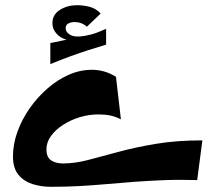

<svg xmlns="http://www.w3.org/2000/svg" viewBox="-20 -694 830 740"><path d="M176 26Q139 26 105.5 15.5Q72 5 51 -20.5Q30 -46 30 -91Q30 -139 47.5 -187Q65 -235 95 -277.5Q125 -320 163.5 -353.5Q202 -387 245.5 -406Q289 -425 334 -425Q384 -425 427 -398L446 -234Q425 -245 404.5 -249Q384 -253 359 -253Q323 -253 288 -242.5Q253 -232 223.5 -213Q194 -194 176.5 -170Q159 -146 159 -118Q159 -88 177 -76Q195 -64 223 -64Q268 -64 320 -77.5Q372 -91 436 -108.5Q500 -126 580 -139.5Q660 -153 760 -153L740 0Q668 -2 608 0.5Q548 3 495 7Q442 11 391.5 15.5Q341 20 288.5 23Q236 26 176 26ZM296 -530 278 -536Q230 -536 206 -556.5Q182 -577 182 -605Q182 -638 211 -656Q240 -674 277 -674Q300 -674 324.5 -668Q349 -662 368 -642L315 -591Q305 -600 293 -604.5Q281 -609 267 -609Q254 -609 243.5 -603.5Q233 -598 233 -585Q233 -570 251 -559.5Q269 -549 308 -556Q334 -561 349 -566.5Q364 -572 389 -583V-532ZM174 -447V-528Q217 -537 251 -544Q285 -551 318 -557Q351 -563 389 -569V-522Q349 -510 318 -500Q287 -490 254 -478Q221 -466 174 -447Z"/></svg>

Font: Marhey Light Medium
Style: Regular
Weight: 500
Version: Version 1.000